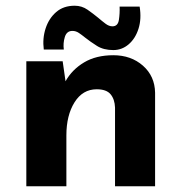

<svg xmlns="http://www.w3.org/2000/svg" viewBox="-20 -651 634 671"><path d="M199 -437 209 -367Q232 -408 274 -433Q316 -458 376 -458Q438 -458 479.5 -421.5Q521 -385 522 -327V0H382V-275Q381 -304 366.5 -321.5Q352 -339 318 -339Q269 -339 240.5 -293.5Q212 -248 212 -178V0H72V-437ZM376 -476Q342 -476 319 -490.5Q296 -505 277 -520Q266 -529 255.5 -536Q245 -543 233 -543Q213 -543 206.5 -521.5Q200 -500 203 -478H133Q128 -517 139.5 -552Q151 -587 176.5 -609Q202 -631 241 -631Q266 -631 286 -617Q306 -603 323 -589Q337 -577 349 -568Q361 -559 373 -559Q392 -559 395.5 -581.5Q399 -604 398 -628H468Q475 -585 464 -550.5Q453 -516 429.5 -496Q406 -476 376 -476Z"/></svg>

Font: Synthetic
Style: Bold
Weight: 700
Designer: Santiago Orozco
Foundry: Typemade
Version: Version 2.000; ttfautohint (v1.8.4.7-5d5b)